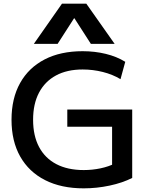

<svg xmlns="http://www.w3.org/2000/svg" viewBox="-20 -1020 815 1050"><path d="M438 10Q315 10 226.5 -35Q138 -80 90.5 -164Q43 -248 43 -365Q43 -482 90 -566Q137 -650 224 -695Q311 -740 432 -740Q498 -740 558 -725.5Q618 -711 665 -682L639 -587Q596 -613 542 -626.5Q488 -640 432 -640Q347 -640 286.5 -607.5Q226 -575 193.5 -513.5Q161 -452 161 -365Q161 -278 193.5 -216.5Q226 -155 288 -122.5Q350 -90 438 -90Q485 -90 530 -99.5Q575 -109 610 -127L593 -88V-327H348V-421H703V-47Q650 -20 579.5 -5Q509 10 438 10ZM165 -780 319 -1000H452L607 -780H477L387 -920H385L295 -780Z"/></svg>

Font: M PLUS 2 Medium
Style: Regular
Weight: 500
Designer: Coji Morishita
Foundry: UNDERFOREST DESIGN
Version: Version 1.001